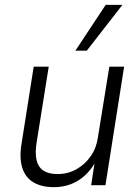

<svg xmlns="http://www.w3.org/2000/svg" viewBox="-20 -764 575 792"><path d="M202 8Q152 8 118.5 -11.5Q85 -31 72 -71.5Q59 -112 69 -172L119 -489H181L131 -176Q124 -132 131 -103Q138 -74 159.5 -60Q181 -46 217 -46Q260 -46 295.5 -66Q331 -86 354.5 -120Q378 -154 384 -198L431 -489H492L415 0H356L372 -104H378Q351 -51 306 -21.5Q261 8 202 8ZM291 -555 416 -744H485L338 -555Z"/></svg>

Font: Nunito Sans 10pt SemiCondensed Light
Style: Italic
Weight: 300
Width: 4
Italic angle: -9°
Designer: Vernon Adams
Foundry: Vernon Adams
Version: Version 3.101;gftools[0.9.27]